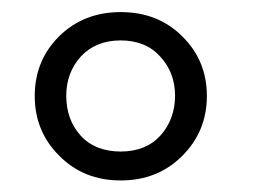

<svg xmlns="http://www.w3.org/2000/svg" viewBox="-20 -723 447 324"><path d="M183.6 -418.5C225.1 -418.5 259.8 -432.1 287.6 -460C315.4 -487.8 329.1 -521.5 329.1 -561C329.1 -600.6 315.4 -634.3 287.6 -661.6C260.3 -689 225.6 -702.6 183.6 -702.6C142.1 -702.6 107.4 -689 79.6 -661.6C52.2 -634.3 38.6 -600.6 38.6 -561C38.6 -521.5 52.2 -487.8 80.1 -460C107.9 -432.1 142.1 -418.5 183.6 -418.5ZM183.6 -467.3C154.8 -467.3 131.8 -476.6 115.7 -494.6C99.6 -512.7 91.8 -535.2 91.8 -561.5C91.8 -587.4 100.1 -609.4 116.2 -627.4C132.8 -645.5 155.3 -654.8 183.6 -654.8C211.9 -654.8 234.4 -645.5 250.5 -627.4C267.1 -609.4 275.4 -587.4 275.4 -561.5C275.4 -535.2 267.1 -512.7 251 -494.6C234.9 -476.6 212.4 -467.3 183.6 -467.3Z"/></svg>

Font: Ride Light
Style: Regular
Weight: 300
Version: Version 3.000